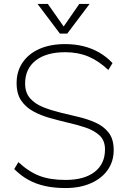

<svg xmlns="http://www.w3.org/2000/svg" viewBox="-20 -943 644 971"><path d="M311 8Q255 8 209 -2Q163 -12 124.5 -33Q86 -54 52 -88L73 -123Q126 -74 180 -53.5Q234 -33 311 -33Q406 -33 458.5 -73.5Q511 -114 511 -187Q511 -233 483 -258.5Q455 -284 411 -298.5Q367 -313 318 -324Q276 -334 231.5 -346.5Q187 -359 149 -379.5Q111 -400 87.5 -434Q64 -468 64 -523Q64 -582 94 -626.5Q124 -671 179 -695.5Q234 -720 310 -720Q358 -720 401 -709.5Q444 -699 481.5 -677.5Q519 -656 549 -624L528 -589Q478 -636 426 -657.5Q374 -679 310 -679Q214 -679 160.5 -637Q107 -595 107 -521Q107 -474 132.5 -445.5Q158 -417 198.5 -401Q239 -385 284 -374Q328 -363 375.5 -352Q423 -341 464 -322.5Q505 -304 530 -271.5Q555 -239 555 -184Q555 -127 525 -84Q495 -41 440 -16.5Q385 8 311 8ZM381 -923H433L320 -773H283L170 -923H222L302 -809Z"/></svg>

Font: Muli ExtraLight
Style: Regular
Weight: 250
Designer: Vernon Adams
Foundry: Vernon Adams
Version: Version 2.100; ttfautohint (v1.8.1.43-b0c9)